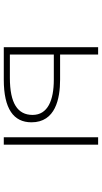

<svg xmlns="http://www.w3.org/2000/svg" viewBox="224 -754 551 1040"><g transform="rotate(90 500.0 -234.5)"><path d="M724 -490V21H764V-490ZM236 -490V21H412C570 21 643 -32 643 -129C643 -259 515 -284 412 -284H276V-490ZM402 -12H276V-250H412C524 -250 603 -217 603 -135C603 -54 540 -12 402 -12Z"/></g></svg>

Font: LINE Seed JP_OTF Thin
Style: Regular
Weight: 250
Designer: LY Corporation & Fontrix & Fontworks
Version: Version 1.007